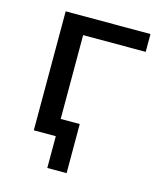

<svg xmlns="http://www.w3.org/2000/svg" viewBox="-97 -558 634 759"><g transform="rotate(15 220.0 -178.5)"><path d="M168 130V0H82V-71H247V130ZM78 0V-487H425V-414H169V0Z"/></g></svg>

Font: Nunito Sans 12pt Medium
Style: Regular
Weight: 500
Designer: Vernon Adams
Foundry: Vernon Adams
Version: Version 3.101;gftools[0.9.27]